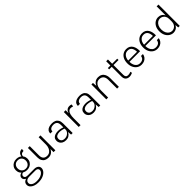

<svg xmlns="http://www.w3.org/2000/svg" viewBox="394 -2381 4326 4326"><g transform="rotate(-45 2557.0 -218.0)"><path d="M265 243.5Q196.5 243.5 145 223.8Q93.5 204 64.8 170.5Q36 137 36 96Q36 38.5 78.2 8.8Q120.5 -21 188.5 -21L210.5 3.5Q154 3.5 123 28Q92 52.5 92 94.5Q92 136 135.2 166Q178.5 196 265 196Q330 196 379.2 177.8Q428.5 159.5 456.2 129.8Q484 100 484 65.5Q484 40.5 465.2 22Q446.5 3.5 408 3.5H210.5Q162 3.5 129.5 -10.5Q97 -24.5 80.2 -47.5Q63.5 -70.5 63.5 -96.5Q63.5 -126.5 80.2 -146.8Q97 -167 123.5 -177.5Q150 -188 179 -188L186.5 -164Q171 -164 155 -156.8Q139 -149.5 127.8 -135.2Q116.5 -121 116.5 -99Q116.5 -74.5 136.5 -57.5Q156.5 -40.5 210.5 -40.5H408Q471 -40.5 506.8 -12Q542.5 16.5 542.5 63.5Q542.5 107.5 509.5 149Q476.5 190.5 414.5 217Q352.5 243.5 265 243.5ZM283 -135Q229 -135 186.8 -157.2Q144.5 -179.5 120 -219.2Q95.5 -259 95.5 -310.5Q95.5 -362.5 120 -402Q144.5 -441.5 186.8 -463.5Q229 -485.5 283 -485.5Q335.5 -485.5 377.2 -463.5Q419 -441.5 443.5 -402Q468 -362.5 468 -310.5Q468 -259 443.5 -219.2Q419 -179.5 377.2 -157.2Q335.5 -135 283 -135ZM282.5 -178Q342 -178 376.2 -215.8Q410.5 -253.5 410.5 -310.5Q410.5 -368 376.2 -404.5Q342 -441 283 -441Q223.5 -441 188.8 -404.5Q154 -368 154 -310.5Q154 -253.5 188.8 -215.8Q223.5 -178 282.5 -178ZM432.5 -410.5 404 -417.5Q404 -459 418.8 -490.2Q433.5 -521.5 462.2 -539Q491 -556.5 533.5 -556.5L527.5 -497.5Q481.5 -497.5 457 -476.2Q432.5 -455 432.5 -410.5Z M986.5 -475H1044.5V0H986.5ZM644.5 -475H702.5V-177Q702.5 -111 734.8 -76.2Q767 -41.5 828 -41.5Q878 -41.5 913.5 -68.5Q949 -95.5 967.8 -141Q986.5 -186.5 986.5 -241.5H1014Q1014 -165.5 990.5 -109Q967 -52.5 924 -21.8Q881 9 822 9Q767 9 727.2 -11.5Q687.5 -32 666 -72.8Q644.5 -113.5 644.5 -174Z M1545 0 1537.5 -98.5V-308.5Q1537.5 -380 1506.5 -410Q1475.5 -440 1418 -440Q1386 -440 1358.5 -430.8Q1331 -421.5 1314.5 -401.2Q1298 -381 1298 -348H1232Q1232 -398.5 1257 -428.8Q1282 -459 1324.2 -472.2Q1366.5 -485.5 1418 -485.5Q1469 -485.5 1509 -467.8Q1549 -450 1572.2 -410.8Q1595.5 -371.5 1595.5 -307.5V0ZM1380 11Q1323 11 1286 -9.8Q1249 -30.5 1231 -63Q1213 -95.5 1213 -130Q1213 -180 1237.2 -210Q1261.5 -240 1302.2 -253.5Q1343 -267 1391.5 -267Q1428 -267 1467.2 -258.8Q1506.5 -250.5 1542.5 -236V-197Q1511.5 -210.5 1471 -218.5Q1430.5 -226.5 1397.5 -226.5Q1346.5 -226.5 1310.5 -204.5Q1274.5 -182.5 1274.5 -130Q1274.5 -90.5 1301.2 -63Q1328 -35.5 1387.5 -35.5Q1428 -35.5 1462 -55Q1496 -74.5 1516.8 -103.5Q1537.5 -132.5 1537.5 -162H1552Q1552 -116.5 1530.8 -77Q1509.5 -37.5 1470.8 -13.2Q1432 11 1380 11Z M1788.5 0V-475H1846.5V0ZM1825 -217.5Q1825 -306.5 1840.5 -365.5Q1856 -424.5 1888.5 -454Q1921 -483.5 1971.5 -483.5Q1989 -483.5 2003.8 -481Q2018.5 -478.5 2033.5 -473L2027 -416.5Q2012.5 -422 1995 -425.8Q1977.5 -429.5 1964.5 -429.5Q1920 -429.5 1894.2 -402.5Q1868.5 -375.5 1857.5 -327.8Q1846.5 -280 1846.5 -217.5Z M2424 0 2416.5 -98.5V-308.5Q2416.5 -380 2385.5 -410Q2354.5 -440 2297 -440Q2265 -440 2237.5 -430.8Q2210 -421.5 2193.5 -401.2Q2177 -381 2177 -348H2111Q2111 -398.5 2136 -428.8Q2161 -459 2203.2 -472.2Q2245.5 -485.5 2297 -485.5Q2348 -485.5 2388 -467.8Q2428 -450 2451.2 -410.8Q2474.5 -371.5 2474.5 -307.5V0ZM2259 11Q2202 11 2165 -9.8Q2128 -30.5 2110 -63Q2092 -95.5 2092 -130Q2092 -180 2116.2 -210Q2140.5 -240 2181.2 -253.5Q2222 -267 2270.5 -267Q2307 -267 2346.2 -258.8Q2385.5 -250.5 2421.5 -236V-197Q2390.5 -210.5 2350 -218.5Q2309.5 -226.5 2276.5 -226.5Q2225.5 -226.5 2189.5 -204.5Q2153.5 -182.5 2153.5 -130Q2153.5 -90.5 2180.2 -63Q2207 -35.5 2266.5 -35.5Q2307 -35.5 2341 -55Q2375 -74.5 2395.8 -103.5Q2416.5 -132.5 2416.5 -162H2431Q2431 -116.5 2409.8 -77Q2388.5 -37.5 2349.8 -13.2Q2311 11 2259 11Z M3011 0V-279.5Q3011 -355 2974.8 -395Q2938.5 -435 2875 -435Q2828.5 -435 2794.8 -409.5Q2761 -384 2743.2 -338Q2725.5 -292 2725.5 -230.5H2700Q2700 -308.5 2721.2 -365.8Q2742.5 -423 2784.2 -454.2Q2826 -485.5 2888 -485.5Q2943 -485.5 2983.2 -461Q3023.5 -436.5 3045.5 -390.2Q3067.5 -344 3067.5 -279.5V0ZM2667.5 0V-474.5H2716.5L2725.5 -357.5V0Z M3399.5 11Q3362.5 11 3333.8 -3.5Q3305 -18 3288.8 -46.5Q3272.5 -75 3272.5 -117V-609.5H3329V-118Q3329 -37 3404 -37Q3426 -37 3446 -42Q3466 -47 3491 -56L3499 -13.5Q3474.5 -2.5 3450 4.2Q3425.5 11 3399.5 11ZM3191 -432.5V-474.5H3489.5V-432.5Z M3786 11Q3724 11 3676.8 -20.8Q3629.5 -52.5 3602.5 -108.2Q3575.5 -164 3575.5 -235.5Q3575.5 -313.5 3602.2 -369.5Q3629 -425.5 3676.2 -455.5Q3723.5 -485.5 3786 -485.5Q3838.5 -485.5 3875.2 -464.2Q3912 -443 3934.5 -406.5Q3957 -370 3966.2 -324Q3975.5 -278 3973.5 -229H3623V-269H3938L3915 -254Q3916.5 -286.5 3911.2 -318.8Q3906 -351 3891.8 -378Q3877.5 -405 3852 -421.5Q3826.5 -438 3786.5 -438Q3735.5 -438 3701.5 -411.8Q3667.5 -385.5 3650.8 -343.8Q3634 -302 3634 -254.5V-230Q3634 -175.5 3650.8 -132Q3667.5 -88.5 3701.2 -63Q3735 -37.5 3786 -37.5Q3838.5 -37.5 3871.8 -63.2Q3905 -89 3911.5 -139H3973.5Q3966 -91.5 3940.2 -58Q3914.5 -24.5 3875 -6.8Q3835.5 11 3786 11Z M4291 11Q4229 11 4181.8 -20.8Q4134.5 -52.5 4107.5 -108.2Q4080.5 -164 4080.5 -235.5Q4080.5 -313.5 4107.2 -369.5Q4134 -425.5 4181.2 -455.5Q4228.5 -485.5 4291 -485.5Q4343.5 -485.5 4380.2 -464.2Q4417 -443 4439.5 -406.5Q4462 -370 4471.2 -324Q4480.5 -278 4478.5 -229H4128V-269H4443L4420 -254Q4421.5 -286.5 4416.2 -318.8Q4411 -351 4396.8 -378Q4382.5 -405 4357 -421.5Q4331.5 -438 4291.5 -438Q4240.5 -438 4206.5 -411.8Q4172.5 -385.5 4155.8 -343.8Q4139 -302 4139 -254.5V-230Q4139 -175.5 4155.8 -132Q4172.5 -88.5 4206.2 -63Q4240 -37.5 4291 -37.5Q4343.5 -37.5 4376.8 -63.2Q4410 -89 4416.5 -139H4478.5Q4471 -91.5 4445.2 -58Q4419.5 -24.5 4380 -6.8Q4340.5 11 4291 11Z M4804.5 11Q4748 11 4700.2 -19.8Q4652.5 -50.5 4624 -106.5Q4595.5 -162.5 4595.5 -239Q4595.5 -315.5 4623.8 -370.8Q4652 -426 4698.8 -455.8Q4745.5 -485.5 4801 -485.5Q4852.5 -485.5 4892.5 -460.2Q4932.5 -435 4955 -388.2Q4977.5 -341.5 4977.5 -276H4951Q4951 -328.5 4930.8 -363.8Q4910.5 -399 4878 -417Q4845.5 -435 4808.5 -435Q4768 -435 4733.2 -411.5Q4698.5 -388 4677.2 -344.5Q4656 -301 4656 -239Q4656 -176.5 4677 -132Q4698 -87.5 4733 -64Q4768 -40.5 4809 -40.5Q4844 -40.5 4876.5 -58.5Q4909 -76.5 4930 -111.8Q4951 -147 4951 -198.5H4977.5Q4977.5 -132.5 4954.8 -85.5Q4932 -38.5 4892.8 -13.8Q4853.5 11 4804.5 11ZM4959.5 0 4951 -108V-680H5008.5V0Z"/></g></svg>

Font: Karla Light
Style: Regular
Weight: 300
Designer: Jonathan Pinhorn
Version: Version 2.004;gftools[0.9.33]